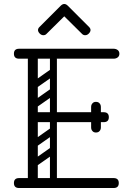

<svg xmlns="http://www.w3.org/2000/svg" viewBox="-20 -945 645 965"><path d="M145 0Q120 0 120 -36V-674Q120 -700 145 -700Q170 -700 170 -674V-26Q170 0 145 0ZM76 0Q50 0 50 -25Q50 -50 76 -50H551Q577 -50 577 -25Q577 0 551 0ZM156 -331Q130 -331 130 -356Q130 -381 156 -381H501Q527 -381 527 -356Q527 -331 501 -331ZM76 -650Q50 -650 50 -675Q50 -700 76 -700H551Q563 -700 571.5 -693.5Q580 -687 580 -675Q580 -663 571.5 -656.5Q563 -650 551 -650ZM462 -279Q451 -279 445 -286Q438 -293 438 -305V-354Q438 -366 444 -373Q451 -380 462 -380Q474 -380 481 -373Q487 -366 487 -354V-305Q487 -293 480 -286Q474 -279 462 -279ZM462 -433Q474 -433 480 -426Q487 -419 487 -407V-358Q487 -347 481 -339Q474 -332 462 -332Q451 -332 444 -339Q438 -347 438 -358V-407Q438 -419 445 -426Q451 -433 462 -433ZM260 -496Q265 -489 263.5 -482Q262 -475 257 -471L163 -405Q150 -396 140 -409Q129 -425 143 -434L237 -500Q250 -509 260 -496ZM260 -594Q265 -587 263.5 -580Q262 -573 257 -569L163 -503Q150 -494 140 -507Q129 -523 143 -532L237 -598Q250 -607 260 -594ZM153 -298Q135 -298 135 -316V-648Q135 -664 153 -664Q170 -664 170 -647V-315Q170 -298 153 -298ZM249 -298Q231 -298 231 -316V-648Q231 -664 249 -664Q266 -664 266 -647V-315Q266 -298 249 -298ZM260 -201Q265 -194 263.5 -187Q262 -180 257 -176L163 -110Q150 -101 140 -114Q129 -130 143 -139L237 -205Q250 -214 260 -201ZM260 -299Q265 -292 263.5 -285Q262 -278 257 -274L163 -208Q150 -199 140 -212Q129 -228 143 -237L237 -303Q250 -312 260 -299ZM153 -3Q135 -3 135 -21V-353Q135 -369 153 -369Q170 -369 170 -352V-20Q170 -3 153 -3ZM249 -3Q231 -3 231 -21V-353Q231 -369 249 -369Q266 -369 266 -352V-20Q266 -3 249 -3ZM213 -774Q207 -768 198 -768Q188 -768 180 -776Q171 -785 171 -794Q171 -802 178 -809L285 -916Q294 -925 303 -925Q312 -925 321 -916L428 -809Q435 -802 435 -794Q435 -785 426 -776Q418 -768 408 -768Q399 -768 393 -774L303 -863Z"/></svg>

Font: Agu Display
Style: Regular
Weight: 400
Designer: Oluwaseun Badejo
Version: Version 1.103